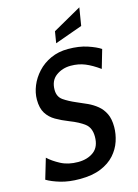

<svg xmlns="http://www.w3.org/2000/svg" viewBox="-137 -999 779 1086"><g transform="rotate(-15 252.0 -455.5)"><path d="M192 14Q129 14 80.5 -0.2Q32 -14.5 1 -33L36.5 -152.5Q63.5 -127 106.5 -104.2Q149.5 -81.5 207.5 -81.5Q263 -81.5 299.2 -109Q335.5 -136.5 335.5 -196Q335.5 -247.5 304 -272Q272.5 -296.5 218 -317.5Q176 -334 143.2 -353Q110.5 -372 91.5 -402.2Q72.5 -432.5 72.5 -482.5Q72.5 -522.5 89.2 -563.2Q106 -604 137.5 -638.2Q169 -672.5 214.2 -693.2Q259.5 -714 316 -714Q380.5 -714 429 -697.8Q477.5 -681.5 503.5 -664L472 -555.5Q428.5 -587 390.2 -602.8Q352 -618.5 306.5 -618.5Q257.5 -618.5 220.5 -591.5Q183.5 -564.5 183.5 -510Q183.5 -469.5 212.5 -449.2Q241.5 -429 285 -410.5Q315.5 -398 345.5 -384Q375.5 -370 400.2 -349.8Q425 -329.5 440 -298.8Q455 -268 455 -221Q455 -179.5 441.2 -138Q427.5 -96.5 396.8 -62Q366 -27.5 315.8 -6.8Q265.5 14 192 14ZM260.5 -762.5 271.5 -830 439.5 -925 422.5 -820.5Z"/></g></svg>

Font: Cabin Condensed Medium
Style: Italic
Weight: 500
Width: 3
Italic angle: -10°
Designer: Pablo Impallari
Foundry: Pablo Impallari. http://www.impallari.com Igino Marini. http://www.ikern.com
Version: Version 3.001; ttfautohint (v1.8.3)